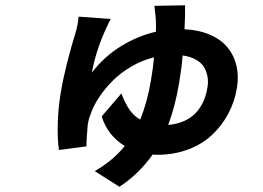

<svg xmlns="http://www.w3.org/2000/svg" viewBox="-20 -623 996 727"><path d="M616.8 -149.9Q682.2 -156.2 718.6 -192.8Q755 -229.4 764.9 -289.1Q769.5 -311.8 765.8 -332.6Q762.1 -353.3 752 -369.7Q741.8 -386 721.2 -397.5Q700.6 -409.1 671.5 -413Q668.3 -369 658.4 -310Q643.8 -221.6 616.8 -149.9ZM564.6 -600.9 680.8 -603Q681.5 -561.8 678.6 -512.1Q733.3 -509.6 775 -491.5Q816.8 -473.4 841.3 -443.7Q865.8 -414.1 875.2 -374.8Q884.6 -335.6 877.1 -290.1Q868.6 -237.9 844.5 -192.6Q820.3 -147.4 783.2 -112.4Q746.1 -77.4 692.5 -57.2Q638.8 -36.9 576 -36.9Q563.2 -36.9 558.2 -38Q505.3 36.6 432.2 84.2L338.8 24.9Q406.6 -13.8 452.4 -70Q387.1 -110.4 365.1 -182.2L439.6 -269.2Q452.8 -233.7 469.6 -208.8Q486.5 -183.9 511 -170.1Q538.4 -238.3 551.8 -320Q559.7 -366.1 563.2 -405.9Q518.8 -395.2 478 -371.4Q437.1 -347.7 406.8 -317.3Q376.4 -286.9 354.6 -253.7Q332.7 -220.5 322.1 -187.9Q315.3 -171.5 312.1 -150.9Q306.8 -86.3 307.5 -68.9L203.1 -55Q197.1 -95.5 198.7 -154.3Q200.3 -213.1 209.5 -269.2Q226.6 -372.5 269.9 -512.1Q275.9 -538.7 277.7 -560L399.1 -551.1Q345.9 -447.8 327.8 -348Q373.9 -408.4 437.7 -447.8Q501.4 -487.2 570.3 -502.8Q571.4 -524.5 570 -549Q569.6 -558.6 564.6 -600.9Z"/></svg>

Font: Karasuma Gothic
Style: Bold Italic
Weight: 700
Italic angle: 9.39998°
Designer: Rasmus Andersson / Ryoko Nishizuka
Foundry: Genbu
Version: Version 1.00